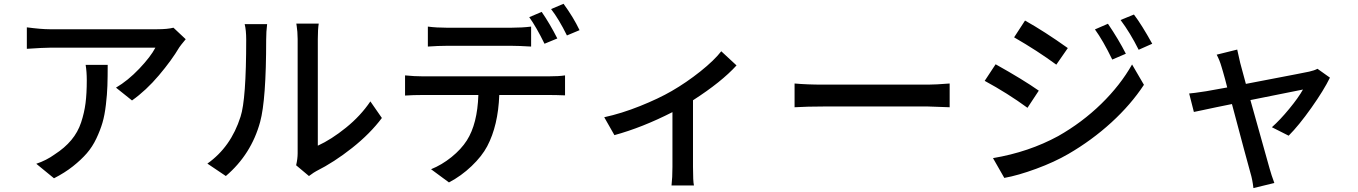

<svg xmlns="http://www.w3.org/2000/svg" viewBox="-20 -879 7040 995"><path d="M423.8 -543H538.1Q538.1 -478.5 536.6 -434.6Q535.2 -390.6 528.8 -336.4Q522.5 -282.2 511.2 -243.7Q500 -205.1 479.5 -161.6Q459 -118.2 429.7 -84.5Q400.4 -50.8 357.9 -17.1Q315.4 16.6 259.8 44.9L168 -30.3Q220.7 -47.9 263.7 -79.1Q315.4 -112.3 349.6 -153.3Q383.8 -194.3 400.4 -244.6Q417 -294.9 423.3 -344.7Q429.7 -394.5 429.7 -462.9Q429.7 -507.8 423.8 -543ZM878.9 -735.4 942.4 -675.8Q914.1 -641.6 909.2 -633.8Q870.1 -567.4 803.7 -488.8Q737.3 -410.2 664.1 -358.4L581.1 -424.8Q642.6 -460.9 701.7 -522.9Q760.7 -585 785.2 -631.8H236.3Q205.1 -631.8 119.1 -626V-737.3Q193.4 -727.5 236.3 -727.5H794.9Q847.7 -727.5 878.9 -735.4Z M1150.4 33.2 1054.7 -31.2Q1176.8 -117.2 1226.6 -274.4Q1255.9 -363.3 1255.9 -672.9Q1255.9 -722.7 1248 -753.9H1364.3Q1359.4 -714.8 1359.4 -673.8Q1359.4 -361.3 1328.1 -247.1Q1282.2 -79.1 1150.4 33.2ZM1581.1 33.2 1514.6 -22.5Q1522.5 -55.7 1522.5 -85V-676.8Q1522.5 -695.3 1521 -713.9Q1519.5 -732.4 1517.6 -743.7Q1515.6 -754.9 1515.6 -756.8H1631.8Q1627 -727.5 1627 -676.8V-124Q1697.3 -156.2 1772.9 -217.3Q1848.6 -278.3 1899.4 -353.5L1959 -267.6Q1898.4 -186.5 1804.7 -112.3Q1710.9 -38.1 1619.1 7.8Q1610.4 11.7 1581.1 33.2Z M2868.2 -679.7 2801.8 -652.3Q2759.8 -738.3 2722.7 -790L2787.1 -817.4Q2829.1 -756.8 2868.2 -679.7ZM2631.8 -641.6H2294.9Q2252 -641.6 2197.3 -637.7V-741.2Q2242.2 -735.4 2293.9 -735.4H2631.8Q2685.5 -735.4 2732.4 -741.2V-637.7Q2668 -641.6 2631.8 -641.6ZM2169.9 -483.4H2824.2Q2877 -483.4 2908.2 -488.3V-384.8Q2861.3 -386.7 2824.2 -386.7H2567.4Q2561.5 -228.5 2504.9 -121.1Q2477.5 -69.3 2423.8 -18.1Q2370.1 33.2 2306.6 66.4L2213.9 -2Q2269.5 -24.4 2319.8 -64.9Q2370.1 -105.5 2399.4 -151.4Q2454.1 -237.3 2459 -386.7H2169.9Q2121.1 -386.7 2079.1 -383.8V-488.3Q2127.9 -483.4 2169.9 -483.4ZM2835.9 -832 2900.4 -859.4Q2951.2 -790 2983.4 -722.7L2918 -695.3Q2876 -780.3 2835.9 -832Z M3717.8 -613.3 3796.9 -540Q3718.8 -454.1 3571.3 -359.4V-13.7Q3571.3 61.5 3576.2 82H3460Q3464.8 41 3464.8 -13.7V-297.9Q3307.6 -217.8 3164.1 -178.7L3111.3 -271.5Q3201.2 -291 3297.4 -329.6Q3393.6 -368.2 3460.9 -407.2Q3537.1 -451.2 3609.4 -508.8Q3681.6 -566.4 3717.8 -613.3Z M4097.7 -323.2V-446.3Q4162.1 -440.4 4246.1 -440.4H4789.1Q4828.1 -440.4 4901.4 -446.3V-323.2Q4811.5 -327.1 4790 -327.1H4246.1Q4164.1 -327.1 4097.7 -323.2Z M5654.3 -726.6 5721.7 -755.9Q5777.3 -673.8 5814.5 -600.6L5744.1 -570.3Q5696.3 -668.9 5654.3 -726.6ZM5787.1 -775.4 5856.4 -803.7Q5896.5 -751 5951.2 -652.3L5880.9 -621.1Q5836.9 -709 5787.1 -775.4ZM5235.4 -685.5 5292 -772.5Q5391.6 -716.8 5513.7 -629.9L5454.1 -543.9Q5357.4 -615.2 5235.4 -685.5ZM5184.6 43 5126 -59.6Q5311.5 -90.8 5463.9 -173.8Q5587.9 -244.1 5687 -340.8Q5786.1 -437.5 5846.7 -544.9L5908.2 -439.5Q5840.8 -336.9 5739.3 -244.1Q5637.7 -151.4 5516.6 -81.1Q5444.3 -39.1 5350.1 -4.4Q5255.9 30.3 5184.6 43ZM5083 -460 5139.6 -545.9Q5281.2 -466.8 5363.3 -409.2L5304.7 -320.3Q5202.1 -395.5 5083 -460Z M6658.2 -175.8 6571.3 -219.7Q6613.3 -256.8 6661.1 -314.9Q6709 -373 6732.4 -415Q6480.5 -365.2 6460 -360.4Q6551.8 -30.3 6559.6 -4.9Q6568.4 27.3 6584 69.3L6475.6 95.7Q6470.7 51.8 6460 16.6Q6440.4 -52.7 6364.3 -339.8Q6324.2 -332 6282.7 -323.2Q6241.2 -314.5 6207 -307.1Q6172.9 -299.8 6167 -298.8L6142.6 -394.5Q6161.1 -395.5 6230.5 -406.2Q6239.3 -407.2 6339.8 -425.8Q6335 -446.3 6329.1 -467.3Q6323.2 -488.3 6317.9 -507.3Q6312.5 -526.4 6310.5 -532.2Q6300.8 -566.4 6285.2 -595.7L6391.6 -622.1Q6392.6 -617.2 6407.2 -552.7L6436.5 -444.3Q6490.2 -455.1 6568.8 -469.7Q6647.5 -484.4 6698.2 -494.6Q6749 -504.9 6764.6 -507.8Q6791 -513.7 6807.6 -522.5L6872.1 -476.6Q6840.8 -412.1 6775.9 -320.3Q6710.9 -228.5 6658.2 -175.8Z"/></svg>

Font: Gen Shin Gothic Medium
Style: Regular
Weight: 500
Designer: [Source Han Sans]
Ryoko NISHIZUKA  (kana & ideographs); Paul D. Hunt (Latin, Greek & Cyrillic); Wenlong ZHANG  (bopomofo
Version: Version 1.002.20150607